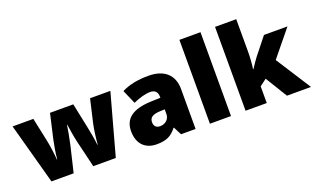

<svg xmlns="http://www.w3.org/2000/svg" viewBox="-81 -1193 2678 1635"><g transform="rotate(-20 1257.5 -375.0)"><path d="M484 -242 542 0H746L898 -553H714L665 -341C655 -298 644 -213 640 -159H637C632 -211 617 -289 609 -327L562 -553H351L300 -330C296 -311 276 -212 273 -159H270C267 -212 255 -294 245 -341L200 -553H12L163 0H364L420 -235C433 -292 448 -377 452 -407H455C459 -377 472 -292 484 -242Z M1246 -563C1146 -563 1066 -546 1002 -513L1057 -387C1111 -411 1167 -428 1211 -428C1252 -428 1278 -409 1278 -360V-352L1186 -349C1030 -342 946 -287 946 -169C946 -48 1018 10 1114 10C1206 10 1249 -14 1296 -73H1300L1337 0H1469V-363C1469 -491 1386 -563 1246 -563ZM1235 -245 1279 -247V-204C1279 -157 1241 -125 1195 -125C1162 -125 1140 -142 1140 -180C1140 -220 1165 -242 1235 -245Z M1790 0V-760H1599V0Z M2114 -461V-760H1922V0H2114V-151L2176 -198L2297 0H2515L2311 -318L2503 -553H2290L2166 -397C2148 -374 2122 -334 2107 -311H2103C2110 -356 2114 -416 2114 -461Z"/></g></svg>

Font: Noto Sans Arabic UI Bk
Style: Regular
Weight: 900
Designer: Monotype Design Team, Nadine Chahine and Nizar Qandah
Foundry: Monotype Imaging Inc.
Version: Version 2.010